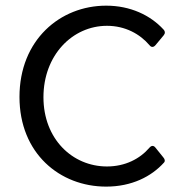

<svg xmlns="http://www.w3.org/2000/svg" viewBox="-20 -657 655 688"><path d="M360.4 11.7C452.1 11.7 522.5 -24.4 567.4 -74.2C572.3 -79.1 571.3 -85.9 565.4 -92.8L537.1 -127.9C530.3 -136.7 522.5 -135.7 515.6 -127.9C481.4 -87.9 428.7 -60.5 363.3 -60.5C239.3 -60.5 135.7 -159.2 135.7 -308.6C135.7 -459 239.3 -564.5 363.3 -564.5C428.7 -564.5 481.4 -535.2 515.6 -495.1C522.5 -486.3 530.3 -487.3 537.1 -495.1L566.4 -530.3C572.3 -537.1 572.3 -544.9 565.4 -551.8C518.6 -602.5 447.3 -636.7 360.4 -636.7C195.3 -636.7 49.8 -513.7 49.8 -309.6C49.8 -107.4 194.3 11.7 360.4 11.7Z"/></svg>

Font: Ed Sans Neue
Style: Regular
Weight: 400
Designer: Stephen Hutchings
Version: Version 1.004;PS 001.004;hotconv 1.0.88;makeotf.lib2.5.64775